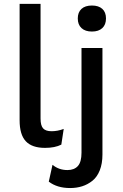

<svg xmlns="http://www.w3.org/2000/svg" viewBox="-20 -745 626 980"><path d="M187 -725.1V-140.1Q187 -104 200.2 -89.6Q213.4 -75.2 243.2 -75.2Q273.9 -75.2 305.2 -86.9L293 -6.8Q260.3 9.8 210 9.8Q143.1 9.8 111.6 -24.2Q80.1 -58.1 80.1 -130.9V-725.1ZM377 -650.9Q377 -682.1 395.8 -699.5Q414.6 -716.8 449.2 -716.8Q483.4 -716.8 502.2 -699.7Q521 -682.6 521 -650.9Q521 -619.1 502.2 -601.6Q483.4 -584 449.2 -584Q415 -584 396 -601.6Q377 -619.1 377 -650.9ZM502.9 -500V43.9Q502.9 89.8 489.3 124.3Q475.6 158.7 451.7 177.7Q427.7 196.8 399.4 205.8Q371.1 214.8 337.9 214.8Q271.5 214.8 229 182.1L248 96.2Q280.3 123 324.2 123Q358.9 123 377.4 102.5Q396 82 396 34.2V-500Z"/></svg>

Font: Work Sans Medium
Style: Regular
Weight: 500
Designer: Wei Huang
Foundry: Wei Huang
Version: Version 2.012